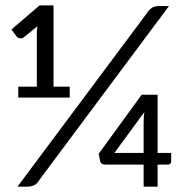

<svg xmlns="http://www.w3.org/2000/svg" viewBox="-20 -698 676 718"><path d="M22.9 0ZM127.4 -25.4Q118.7 -10.3 107.4 -5.1Q96.2 0 82 0H45.4L527.3 -646Q535.6 -660.2 546.6 -667.7Q557.6 -675.3 574.2 -675.3H611.8ZM569.3 -126H620.1V-94.7Q620.1 -89.8 616.9 -86.2Q613.8 -82.5 607.9 -82.5H569.3V0H517.1V-82.5H374Q365.2 -82.5 360.4 -86.2Q355.5 -89.8 354.5 -95.7L349.1 -123L509.8 -343.8H569.3ZM517.1 -238.3Q517.1 -247.1 517.6 -257.6Q518.1 -268.1 520 -279.3L407.7 -126H517.1ZM48.3 -374H117.7V-579.1L119.6 -599.6L69.8 -559.1Q65.4 -555.7 61.3 -554.9Q57.1 -554.2 53.5 -554.9Q49.8 -555.7 46.6 -557.4Q43.5 -559.1 42 -561.5L22.9 -587.9L127.9 -677.7H180.2V-374H240.7V-333H48.3Z"/></svg>

Font: Carlito
Style: Regular
Weight: 400
Designer: Lukasz Dziedzic
Foundry: tyPoland Lukasz Dziedzic
Version: Version 1.103; Beta1; all basic design good, some composites